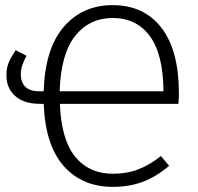

<svg xmlns="http://www.w3.org/2000/svg" viewBox="-20 -716 772 747"><path d="M674 -312H213Q218 -174 272 -107Q326 -40 420 -40Q474 -40 518 -57Q562 -74 606 -109L638 -71Q589 -29 536.5 -9Q484 11 419 11Q299 11 227.5 -70.5Q156 -152 150 -312H136Q73 -312 39 -342.5Q5 -373 5 -423Q5 -452 14 -473Q23 -494 41 -521L83 -499Q72 -478 66.5 -461.5Q61 -445 61 -425Q61 -396 78.5 -378.5Q96 -361 132 -361H150Q155 -527 228 -611.5Q301 -696 418 -696Q540 -696 608 -608Q676 -520 676 -353Q676 -327 674 -312ZM616 -361Q615 -505 563 -575.5Q511 -646 419 -646Q328 -646 272.5 -576.5Q217 -507 212 -361Z"/></svg>

Font: Fira Sans Light
Style: Regular
Weight: 300
Designer: bBox Type GmbH & Carrois Corporate GbR & Edenspiekermann AG
Foundry: bBox Type GmbH & Carrois Corporate GbR & Edenspiekermann AG
Version: Version 4.301